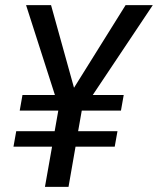

<svg xmlns="http://www.w3.org/2000/svg" viewBox="-20 -731 618 751"><path d="M269.5 -387.7 471.2 -710.9H577.6L342.8 -359.4H463.9L453.1 -298.3H299.8L285.6 -217.8H439.5L428.7 -157.2H275.4L248 0H155.8L183.6 -157.2H32.7L43.5 -217.8H193.8L208 -298.3H57.1L67.9 -359.4H194.8L82 -710.9H179.7Z"/></svg>

Font: TypoPRO Roboto
Style: Italic
Weight: 400
Italic angle: -12°
Designer: Google
Version: Version 2.136; 2016